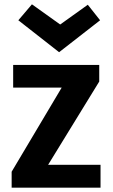

<svg xmlns="http://www.w3.org/2000/svg" viewBox="-20 -870 523 890"><path d="M446 -106V0H34V-74L266 -464H41V-569H440V-492L203 -106ZM65 -776 128 -850 268 -750H250L387 -848L444 -776L254 -628Z"/></svg>

Font: Yaldevi
Style: Bold
Weight: 700
Designer: Sol Matas, Rajitha Manaperi, Kosala Senevirathne
Foundry: Mooniak
Version: Version 1.100